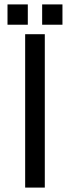

<svg xmlns="http://www.w3.org/2000/svg" viewBox="-20 -850 320 870"><path d="M14 -738V-830H106V-738ZM94 0V-695H183V0ZM171 -738V-830H263V-738Z"/></svg>

Font: Coval
Style: Light
Weight: 300
Foundry: Context Ltd
Version: Version 001.000